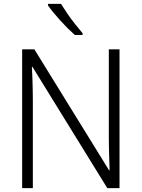

<svg xmlns="http://www.w3.org/2000/svg" viewBox="-20 -968 729 988"><path d="M595 0H532L147 -624H144Q145 -604 146 -583.5Q147 -563 147.5 -541Q148 -519 148.5 -496.5Q149 -474 149 -451V0H94V-714H157L541 -92H544Q544 -108 543 -128Q542 -148 541.5 -171Q541 -194 540.5 -217.5Q540 -241 540 -261V-714H595ZM294 -948Q307 -927 326 -899Q345 -871 366.5 -844Q388 -817 405 -797V-788H365Q347 -804 327.5 -823.5Q308 -843 289 -864Q270 -885 254 -904.5Q238 -924 227 -940V-948Z"/></svg>

Font: Noto Sans Display Light
Style: Regular
Weight: 300
Designer: Monotype Design Team
Foundry: Monotype Imaging Inc.
Version: Version 2.003